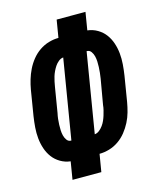

<svg xmlns="http://www.w3.org/2000/svg" viewBox="-111 -812 722 888"><g transform="rotate(-15 250.0 -367.5)"><path d="M125 0 139 -85Q113 -88 91 -101Q69 -114 54.5 -133.5Q40 -153 32 -177Q24 -201 21.5 -226.5Q19 -252 21 -278.5Q23 -305 27 -331L47 -453Q51 -476 58 -499.5Q65 -523 76 -545.5Q87 -568 103 -588Q119 -608 140 -622.5Q161 -637 185 -644Q209 -651 232 -651L246 -735H384L370 -650Q396 -647 418 -634Q440 -621 454.5 -601.5Q469 -582 477 -558Q485 -534 487.5 -508.5Q490 -483 488 -456.5Q486 -430 482 -404L462 -282Q458 -259 451.5 -235.5Q445 -212 433.5 -189.5Q422 -167 406 -147Q390 -127 369 -112.5Q348 -98 324 -91Q300 -84 277 -84L263 0ZM279 -177Q291 -178 301.5 -186.5Q312 -195 319.5 -205.5Q327 -216 332 -227.5Q337 -239 340.5 -250.5Q344 -262 347 -274Q350 -286 351 -298L372 -419Q374 -432 375.5 -445.5Q377 -459 377.5 -472.5Q378 -486 377.5 -499Q377 -512 374 -524.5Q371 -537 363.5 -547.5Q356 -558 343 -558H342ZM167 -177 230 -558Q218 -557 207.5 -548.5Q197 -540 190 -529.5Q183 -519 177.5 -507.5Q172 -496 168.5 -484.5Q165 -473 162.5 -461Q160 -449 158 -437L138 -316Q135 -303 133.5 -289.5Q132 -276 131.5 -262.5Q131 -249 131.5 -236Q132 -223 135 -210.5Q138 -198 145.5 -187.5Q153 -177 166 -177Z"/></g></svg>

Font: Iosevka SS04 Heavy Oblique
Style: Regular
Weight: 900
Italic angle: -9°
Monospace: yes
Designer: Belleve Invis
Foundry: Belleve Invis
Version: Version 19.0.0; ttfautohint (v1.8.4)